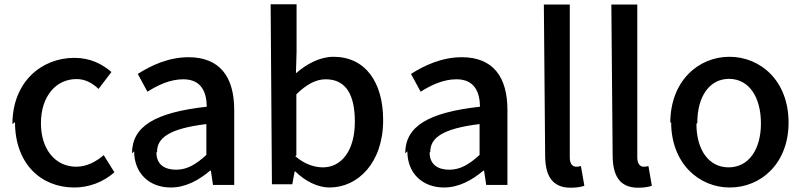

<svg xmlns="http://www.w3.org/2000/svg" viewBox="-20 -830 3752 896"><path d="M50 -260C50 -67 170 45 327 45C393 45 461 21 514 -26L464 -106C429 -76 385 -52 336 -52C238 -52 171 -133 171 -255C171 -379 240 -461 337 -461C377 -461 409 -444 440 -415L500 -494C457 -531 402 -560 327 -560C173 -560 38 -447 38 -251Z M606 -124C606 -21 677 45 777 45C846 45 908 11 961 -34H964L974 33H1073V-317C1073 -471 1006 -563 860 -563C766 -563 684 -524 623 -485L668 -402C717 -433 774 -460 835 -460C920 -460 944 -400 945 -332C702 -305 596 -240 596 -114ZM713 -122C713 -187 771 -230 943 -251V-107C895 -63 853 -38 802 -38C750 -38 710 -61 710 -118Z M1249 30H1344L1355 -30H1358C1407 18 1465 45 1518 45C1649 45 1768 -69 1768 -269C1768 -448 1684 -565 1536 -565C1474 -565 1411 -532 1361 -488L1364 -587V-810H1243ZM1363 -105V-390C1411 -437 1455 -460 1500 -460C1597 -460 1636 -384 1636 -262C1636 -125 1572 -49 1487 -49C1450 -49 1403 -62 1358 -101Z M1881 -124C1881 -21 1952 45 2052 45C2121 45 2183 11 2236 -34H2239L2249 33H2348V-317C2348 -471 2281 -563 2135 -563C2041 -563 1959 -524 1898 -485L1943 -402C1992 -433 2049 -460 2110 -460C2195 -460 2219 -400 2220 -332C1977 -305 1871 -240 1871 -114ZM1988 -122C1988 -187 2046 -230 2218 -251V-107C2170 -63 2128 -38 2077 -38C2025 -38 1985 -61 1985 -118Z M2524 -106C2524 -11 2556 46 2643 46C2672 46 2693 42 2707 37L2691 -55C2680 -52 2675 -52 2669 -52C2654 -52 2639 -63 2639 -95V-809H2518Z M2839 -106C2839 -11 2871 46 2958 46C2987 46 3008 42 3022 37L3006 -55C2995 -52 2990 -52 2984 -52C2969 -52 2954 -63 2954 -95V-809H2833Z M3112 -260C3112 -67 3242 45 3386 45C3530 45 3660 -66 3660 -258C3660 -453 3529 -565 3384 -565C3239 -565 3108 -452 3108 -256ZM3234 -256C3234 -380 3291 -462 3382 -462C3474 -462 3531 -379 3531 -254C3531 -131 3473 -49 3380 -49C3288 -49 3230 -130 3230 -252Z"/></svg>

Font: GenEiGothic-pro-SemiBold
Style: Regular
Weight: 500
Designer: Ryoko NISHIZUKA (kana & ideographs); Paul D. Hunt (Latin, Greek & Cyrillic); Wenlong ZHANG (bopomofo); Sandoll Communica
Foundry: Adobe Systems Incorporated; o_tamon
Version: Version 1.000.140830